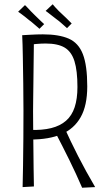

<svg xmlns="http://www.w3.org/2000/svg" viewBox="-20 -874 502 900"><path d="M124 -220 120 -265Q178 -263 220 -273.5Q262 -284 289.5 -308Q317 -332 330 -371.5Q343 -411 343 -466Q343 -543 329 -587.5Q315 -632 283 -651Q251 -670 194 -670Q174 -670 151 -668Q128 -666 101 -662L84 -709Q102 -710 119 -711Q136 -712 151.5 -712.5Q167 -713 181 -713Q256 -713 302 -693Q348 -673 368.5 -620Q389 -567 389 -469Q389 -379 358 -324.5Q327 -270 268.5 -245Q210 -220 124 -220ZM86 3Q87 -37 88 -97Q89 -157 89.5 -224.5Q90 -292 90 -354Q90 -417 89 -483.5Q88 -550 87 -609.5Q86 -669 84 -709L139 -700Q139 -683 138.5 -648Q138 -613 137.5 -570Q137 -527 136.5 -483Q136 -439 135.5 -404.5Q135 -370 135 -353Q135 -322 135.5 -277.5Q136 -233 136.5 -183.5Q137 -134 137.5 -86.5Q138 -39 139 0ZM365 6Q337 -59 305.5 -123Q274 -187 238 -256L279 -282Q310 -213 346 -142.5Q382 -72 426 3ZM294 -742Q290 -746 282.5 -752.5Q275 -759 265.5 -767.5Q256 -776 246 -783Q236 -791 226 -798.5Q216 -806 208 -812.5Q200 -819 194 -823L227 -854Q231 -849 238.5 -840.5Q246 -832 255 -823Q264 -814 273 -806Q282 -798 290 -790Q298 -782 304.5 -775.5Q311 -769 316 -764ZM165 -739Q161 -743 153 -749.5Q145 -756 135.5 -764.5Q126 -773 116 -780Q107 -788 97 -795.5Q87 -803 78.5 -809.5Q70 -816 65 -819L97 -850Q102 -846 109.5 -837.5Q117 -829 126 -820Q135 -811 144 -802Q153 -794 160.5 -786Q168 -778 175 -772Q182 -766 187 -761Z"/></svg>

Font: Truculenta ExtraLight
Style: Regular
Weight: 250
Version: Version 1.002